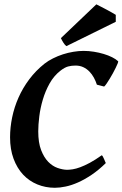

<svg xmlns="http://www.w3.org/2000/svg" viewBox="-20 -869 575 902"><path d="M535.2 -581.1Q536.1 -579.6 533 -571.3Q529.8 -563 523.9 -551Q518.1 -539.1 510.5 -525.1Q502.9 -511.2 495.1 -498.5Q487.3 -485.8 480.5 -475.8Q473.6 -465.8 469.2 -462.4L435.1 -471.2Q429.7 -488.3 420.9 -504.4Q412.1 -520.5 399.7 -533.2Q387.2 -545.9 371.1 -553.5Q355 -561 335 -561Q315.4 -561 299.6 -556.6Q283.7 -552.2 264.2 -537.1Q233.4 -513.2 213.1 -477.1Q192.9 -440.9 181.2 -401.1Q169.4 -361.3 164.6 -322Q159.7 -282.7 159.7 -252Q159.7 -198.7 173.1 -164.1Q186.5 -129.4 206.5 -108.9Q226.6 -88.4 250.2 -80.1Q273.9 -71.8 294.4 -71.3Q306.2 -71.3 321.8 -73.7Q337.4 -76.2 357.2 -83.5Q377 -90.8 402.1 -104.2Q427.2 -117.7 458 -139.6Q460.4 -138.7 463.4 -133.3Q466.3 -127.9 469 -121.6Q471.7 -115.2 473.9 -109.9Q476.1 -104.5 477.1 -103Q443.8 -70.3 410.9 -48.1Q377.9 -25.9 347.2 -12.2Q316.4 1.5 288.6 7.3Q260.7 13.2 237.8 13.2Q193.8 13.2 155.3 -2.7Q116.7 -18.6 88.4 -48.8Q60.1 -79.1 43.7 -123.3Q27.3 -167.5 27.3 -224.1Q27.3 -270 37.1 -317.6Q46.9 -365.2 66.9 -410.4Q86.9 -455.6 117.4 -496.3Q147.9 -537.1 189 -569.8Q206.5 -583.5 229 -594.7Q251.5 -606 275.6 -613.8Q299.8 -621.6 324.7 -625.7Q349.6 -629.9 372.6 -629.9Q396.5 -629.9 420.9 -626Q445.3 -622.1 467.3 -615.5Q489.3 -608.9 506.8 -600.1Q524.4 -591.3 535.2 -581.1ZM523.9 -766.6 292 -652.3Q285.2 -656.7 277.8 -668.5Q270.5 -680.2 266.1 -689.9L432.6 -848.6Q443.4 -843.3 456.5 -836.4Q469.7 -829.6 482.2 -823Q494.6 -816.4 505.6 -810.1Q516.6 -803.7 523.9 -799.3Z"/></svg>

Font: Gentium Book Basic
Style: Bold Italic
Weight: 700
Italic angle: -8°
Designer: J. Victor Gaultney and Annie Olsen
Foundry: SIL International
Version: Version 1.102; 2013; Maintenance release